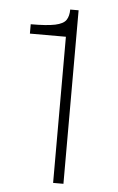

<svg xmlns="http://www.w3.org/2000/svg" viewBox="-52 -760 491 797"><g transform="rotate(5 193.0 -361.5)"><path d="M200 0V-609H50V-648Q117.5 -648 151.5 -655.2Q185.5 -662.5 196.8 -679Q208 -695.5 208 -723H243V0Z"/></g></svg>

Font: Public Sans Thin Thin
Style: Regular
Weight: 250
Version: Version 2.001